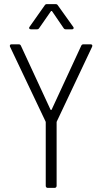

<svg xmlns="http://www.w3.org/2000/svg" viewBox="-20 -916 503 936"><path d="M131 -773H159C164 -773 168 -774 171 -779L228 -861C229 -863 233 -863 234 -861L290 -779C293 -774 297 -773 302 -773H331C336 -773 339 -776 339 -779C339 -781 339 -783 337 -785L262 -890C259 -895 255 -896 250 -896H210C205 -896 201 -895 198 -890L124 -785C119 -779 123 -773 131 -773ZM213 0H246C252 0 256 -4 256 -10V-319C256 -320 256 -323 257 -324L429 -688C432 -695 429 -700 422 -700H387C382 -700 378 -698 376 -693L232 -382C231 -379 227 -379 226 -382L82 -693C80 -698 76 -700 71 -700H36C31 -700 28 -697 28 -693C28 -692 28 -690 29 -688L202 -324C203 -323 203 -320 203 -319V-10C203 -4 207 0 213 0Z"/></svg>

Font: Barlow Semi Condensed Light
Style: Regular
Weight: 300
Width: 4
Designer: Jeremy Tribby
Foundry: Tribby Type
Version: Version 1.422;hotconv 1.0.109;makeotfexe 2.5.65596